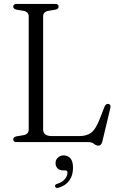

<svg xmlns="http://www.w3.org/2000/svg" viewBox="-20 -720 602 973"><path d="M261 -671 224.5 -665Q198.5 -660 198.5 -636.5V-65Q198.5 -30.5 242 -30.5H383Q419.5 -30.5 442 -47.5Q464.5 -64.5 484 -113.5L510 -180Q516.5 -195 529 -193.5Q543.5 -191 539 -172L498.5 -2.5Q493.5 18 478.5 18Q467 18 456.2 9Q445.5 0 426.5 0H65Q47 0 47 -13.5Q47 -25 63 -29L99.5 -35Q125.5 -40 125.5 -63.5V-636.5Q125.5 -660 99.5 -665L63 -671Q47 -675 47 -686.5Q47 -700 65 -700H259.5Q277 -700 277 -686.5Q277 -675 261 -671ZM300 143.5Q281.5 143.5 271.5 133Q261.5 122.5 261.5 107Q261.5 89.5 273.5 78.5Q285.5 67.5 303.5 67.5Q323.5 67.5 336.8 82.5Q350 97.5 350 130.5Q350 169.5 330.5 195.8Q311 222 276 231.5Q263 235.5 259.5 225.5Q256.5 215.5 269 212Q295 204 308.5 188Q322 172 322 155Q322 143.5 311 143.5Z"/></svg>

Font: Fraunces 72pt S050 Light
Style: Regular
Weight: 300
Version: Version 1.000; ttfautohint (v1.8.3)